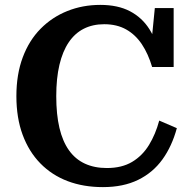

<svg xmlns="http://www.w3.org/2000/svg" viewBox="-20 -748 785 785"><path d="M406 -649Q359 -649 322.5 -630.5Q286 -612 261 -575Q236 -538 223 -483Q210 -428 210 -355Q210 -280 223 -225Q236 -170 262 -133.5Q288 -97 327 -79Q366 -61 417 -61Q478 -61 520 -86Q562 -111 589 -155Q616 -199 631 -255L703 -224Q683 -150 644 -96Q605 -42 544.5 -12.5Q484 17 401 17Q321 17 256.5 -7.5Q192 -32 145 -80Q98 -128 72.5 -197Q47 -266 47 -355Q47 -444 73 -513.5Q99 -583 146 -630.5Q193 -678 255.5 -703Q318 -728 390 -728Q462 -728 511.5 -702Q561 -676 591 -628.5Q621 -581 634 -514L596 -543L613 -715H690V-474H602Q586 -528 560 -567Q534 -606 496 -627.5Q458 -649 406 -649Z"/></svg>

Font: Roboto Serif 20pt SemiBold
Style: Regular
Weight: 600
Version: Version 1.008